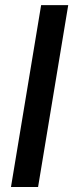

<svg xmlns="http://www.w3.org/2000/svg" viewBox="-20 -748 293 768"><path d="M252.9 -727.5 132.3 0H23.9L144.5 -727.5Z"/></svg>

Font: Inter Display Medium
Style: Italic
Weight: 500
Italic angle: -9.39999°
Designer: Rasmus Andersson
Foundry: rsms
Version: Version 4.000;git-a52131595